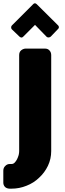

<svg xmlns="http://www.w3.org/2000/svg" viewBox="-52 -925 387 1147"><path d="M62.5 -595.7Q62.5 -615.2 75.2 -625Q87.9 -634.8 102.5 -634.8Q140.6 -634.8 215.8 -634.8Q234.4 -634.8 244.1 -623Q253.9 -612.3 253.9 -595.7Q253.9 -404.3 253.9 -22.5Q253.9 24.4 234.4 65.4Q214.8 106.4 181.6 136.7Q149.4 168 106.4 184.6Q63.5 202.1 16.6 202.1Q12.7 202.1 4.9 202.1Q-12.7 201.2 -22.5 191.4Q-32.2 180.7 -32.2 166Q-32.2 142.6 -32.2 94.7Q-32.2 77.1 -20.5 66.4Q-9.8 54.7 6.8 54.7Q9.8 54.7 16.6 54.7Q27.3 54.7 35.2 46.9Q43.9 38.1 49.8 26.4Q55.7 14.6 59.6 1Q62.5 -11.7 62.5 -22.5Q62.5 -212.9 62.5 -595.7ZM146.5 -900.4Q149.4 -903.3 151.4 -904.3Q153.3 -905.3 157.2 -905.3Q161.1 -905.3 167 -900.4Q210 -857.4 295.9 -772.5Q299.8 -769.5 299.8 -760.7Q299.8 -756.8 294.9 -752Q280.3 -736.3 251 -706.1Q245.1 -701.2 237.3 -701.2Q231.4 -701.2 226.6 -705.1Q203.1 -729.5 157.2 -776.4Q139.6 -758.8 85.9 -705.1Q80.1 -699.2 74.2 -701.2Q68.4 -702.1 64.5 -706.1Q48.8 -720.7 18.6 -750Q16.6 -752.9 15.6 -754.9Q14.6 -757.8 14.6 -760.7Q14.6 -764.6 15.6 -767.6Q16.6 -769.5 18.6 -772.5Q61.5 -814.5 146.5 -900.4Z"/></svg>

Font: Cocogoose
Style: Regular
Weight: 400
Designer: Cosimo Lorenzo Pancini
Version: Version 1.000